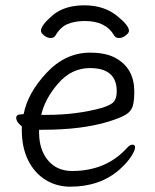

<svg xmlns="http://www.w3.org/2000/svg" viewBox="-20 -684 583 722"><path d="M244 18Q193 18 151.5 -7.5Q110 -33 86 -81Q62 -129 62 -195V-209Q41 -225 41 -241Q41 -254 60 -254L69 -255Q84 -334 155 -410Q226 -486 319 -486Q381 -486 418 -464Q485 -425 485 -340Q485 -306 479.5 -286Q474 -266 454 -253.5Q434 -241 389 -227Q289 -196 140 -196H127V-186Q127 -121 160.5 -81Q194 -41 251 -41Q377 -41 455 -125Q468 -140 478 -140Q488 -140 488 -129.5Q488 -119 473.5 -96Q459 -73 429 -46Q356 18 244 18ZM135 -252H155Q267 -252 362 -278Q398 -289 408.5 -302Q419 -315 419 -341Q419 -428 318 -428Q249 -428 199 -370.5Q149 -313 135 -252ZM189 -551Q183 -541 170.5 -541Q158 -541 146 -550.5Q134 -560 134 -568Q134 -589 178 -626.5Q222 -664 297.5 -664Q373 -664 423 -622Q465 -588 465 -568Q465 -560 452.5 -550.5Q440 -541 427.5 -541Q415 -541 409 -551Q378 -605 299 -605Q261 -605 234 -593.5Q207 -582 189 -551Z"/></svg>

Font: LXGW Bright TC
Style: Regular
Weight: 400
Designer: Christian Thalmann (Catharsis Fonts)
Foundry: LXGW / Christian Thalmann (Catharsis Fonts) / Fontworks Inc.
Version: Version 5.501